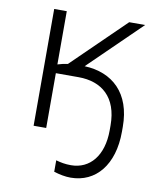

<svg xmlns="http://www.w3.org/2000/svg" viewBox="-81 -583 682 842"><g transform="rotate(10 259.5 -162.0)"><path d="M283 142C257 142 237 138 216 132V183C242 191 267 196 291 196C403 196 478 106 478 -41V-63C478 -213 392 -291 267 -296L497 -520H426L193 -293C178 -291 164 -288 148 -283V-520H92V0H148V-244H249C353 -244 424 -185 424 -60V-38C424 75 367 142 283 142Z"/></g></svg>

Font: Fixel Display Light
Style: Regular
Weight: 300
Designer: AlfaBravo + MacPaw
Foundry: Kyrylo Tkachov, Marchela Mozhyna, Serhii Makarenko, Maria Weinstein, Zakhar Kryvoshyya
Version: Version 1.211